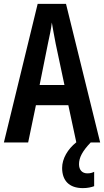

<svg xmlns="http://www.w3.org/2000/svg" viewBox="-20 -734 536 989"><path d="M387 112C387 78 404 45 447 0H496L320 -714H174L0 0H125L165 -192H332L373 -1C329 34 300 83 300 131C300 195 335 235 407 235C432 235 452 230 465 225V151C457 155 447 159 430 159C403 159 387 141 387 112ZM267 -508 312 -296H184L227 -510C234 -542 244 -588 247 -618C253 -583 258 -554 267 -508Z"/></svg>

Font: Noto Sans Gurmukhi UI ExtraCondensed SemiBold
Style: Regular
Weight: 600
Width: 2
Designer: Jelle Bosma - Monotype Design Team
Foundry: Monotype Imaging Inc.
Version: Version 2.004